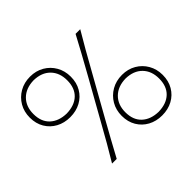

<svg xmlns="http://www.w3.org/2000/svg" viewBox="-166 -941 1165 1165"><g transform="rotate(-45 417.0 -358.0)"><path d="M216 -378Q165.5 -378 125.8 -399.5Q86 -421 63 -459.8Q40 -498.5 40 -550Q40 -600 63 -639.5Q86 -679 126 -702Q166 -725 217 -725Q267.5 -725 307 -702Q346.5 -679 369.2 -639.5Q392 -600 392 -550Q392 -498.5 369.2 -459.8Q346.5 -421 306.8 -399.5Q267 -378 216 -378ZM196 0Q229.5 -55 259.8 -108Q290 -161 328 -229L467 -477Q507 -548.5 536.2 -602Q565.5 -655.5 596 -713H636Q601.5 -655.5 571.2 -602Q541 -548.5 501 -477L362 -229Q324 -161 294.8 -108Q265.5 -55 236 0ZM216 -409Q284.5 -410.5 322.8 -447Q361 -483.5 361 -550Q361 -614.5 322.8 -653.5Q284.5 -692.5 217 -694Q149.5 -692.5 110.2 -653.5Q71 -614.5 71 -550Q71 -483.5 110.2 -447Q149.5 -410.5 216 -409ZM618 9Q567.5 9 527.8 -12.5Q488 -34 465 -72.8Q442 -111.5 442 -163Q442 -213 465 -252.5Q488 -292 528 -315Q568 -338 619 -338Q669.5 -338 709 -315Q748.5 -292 771.2 -252.5Q794 -213 794 -163Q794 -111.5 771.2 -72.8Q748.5 -34 708.8 -12.5Q669 9 618 9ZM618 -22Q686.5 -23.5 724.8 -60Q763 -96.5 763 -163Q763 -227.5 724.8 -266.5Q686.5 -305.5 619 -307Q551.5 -305.5 512.2 -266.5Q473 -227.5 473 -163Q473 -96.5 512.2 -60Q551.5 -23.5 618 -22Z"/></g></svg>

Font: Commissioner Flair Thin
Style: Regular
Weight: 100
Designer: Kostas Bartsokas
Foundry: Kostas Bartsokas
Version: Version 1.000; ttfautohint (v1.8.3)